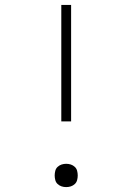

<svg xmlns="http://www.w3.org/2000/svg" viewBox="-20 -755 540 783"><path d="M230 -260V-735H270V-260ZM250 8Q240 8 231 5Q222 2 215 -4.5Q208 -11 205.5 -20.5Q203 -30 203 -39Q203 -49 205.5 -58.5Q208 -68 215 -74.5Q222 -81 231 -84Q240 -87 250 -87Q260 -87 269 -84Q278 -81 285 -74.5Q292 -68 294.5 -58.5Q297 -49 297 -39Q297 -30 294.5 -20.5Q292 -11 285 -4.5Q278 2 269 5Q260 8 250 8Z"/></svg>

Font: iosevka_custom_sans_ss08 XLt
Style: Regular
Weight: 200
Designer: Belleve Invis
Foundry: Belleve Invis
Version: Version 10.3.0; ttfautohint (v1.8.3)